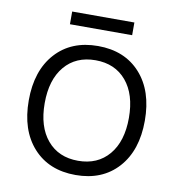

<svg xmlns="http://www.w3.org/2000/svg" viewBox="-90 -905 928 997"><g transform="rotate(10 374.0 -406.5)"><path d="M538 -823V-756H210V-823ZM150.5 -578.5Q233 -670 374 -670Q515 -670 597.5 -578.5Q680 -487 680 -330Q680 -173 597.5 -81.5Q515 10 374 10Q233 10 150.5 -81.5Q68 -173 68 -330Q68 -487 150.5 -578.5ZM536.5 -524.5Q477 -595 374 -595Q271 -595 211.5 -524.5Q152 -454 152 -330Q152 -206 211.5 -135.5Q271 -65 374 -65Q477 -65 536.5 -135.5Q596 -206 596 -330Q596 -454 536.5 -524.5Z"/></g></svg>

Font: Elaine Sans
Style: Regular
Weight: 400
Designer: Wei Huang
Foundry: Wei Huang
Version: Version 2.001;December 24, 2019;FontCreator 12.0.0.2547 64-b